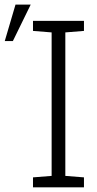

<svg xmlns="http://www.w3.org/2000/svg" viewBox="-31 -800 415 820"><path d="M109.9 0V-42.5L189.5 -48.8V-661.6L109.9 -668V-710.9H327.6V-668L248 -661.6V-48.8L327.6 -42.5V0ZM-10.7 -624.5 35.2 -780.3H100.1L23.9 -624.5Z"/></svg>

Font: Roboto Slab LO Light
Style: Regular
Weight: 300
Designer: Google
Version: Version 2.000